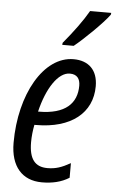

<svg xmlns="http://www.w3.org/2000/svg" viewBox="-55 -803 514 851"><g transform="rotate(5 202.5 -377.5)"><path d="M202 -614 201 -605H252C291 -636 376 -718 404 -757L405 -765H311C286 -721 247 -668 202 -614ZM164 10C210 10 250 1 285 -21V-86C246 -64 219 -55 183 -55C128 -55 101 -88 101 -163C101 -189 104 -216 109 -241H116C272 -241 365 -316 365 -435C365 -508 323 -546 257 -546C124 -546 24 -370 24 -154C24 -49 76 10 164 10ZM123 -301H120C145 -406 194 -481 246 -481C278 -481 292 -462 292 -431C292 -353 242 -301 123 -301Z"/></g></svg>

Font: Noto Sans ExtraCondensed
Style: Italic
Weight: 400
Width: 2
Italic angle: -12°
Designer: Monotype Design Team
Foundry: Monotype Imaging Inc.
Version: Version 2.013